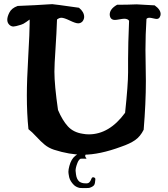

<svg xmlns="http://www.w3.org/2000/svg" viewBox="-20 -743 823 939"><path d="M401.4 29.3Q405.3 33.2 398.4 33.2Q375 32.2 372.1 34.2Q363.3 41 358.4 54.7Q349.6 77.1 349.6 91.8Q349.6 95.7 351.6 109.4Q354.5 132.8 367.2 144.5Q376 151.4 390.6 153.3Q406.2 155.3 413.1 151.4Q420.9 147.5 427.7 129.9Q430.7 122.1 439 124.5Q447.3 127 446.3 134.8Q445.3 154.3 440.4 162.1Q433.6 170.9 417 175.8Q414.1 176.8 392.6 176.8Q371.1 176.8 368.2 175.8Q352.5 171.9 341.8 162.1Q323.2 143.6 318.4 124Q314.5 104.5 314.5 97.7Q314.5 85.9 319.3 68.4Q328.1 35.2 347.7 19.5Q374 -1 386.7 -1Q392.6 -1 400.4 3.9Q403.3 5.9 398.4 13.7Q393.6 21.5 401.4 29.3ZM119.1 -111.3Q111.3 -186.5 111.3 -276.4Q111.3 -349.6 118.2 -468.3Q125 -586.9 125 -628.9V-647.5Q122.1 -645.5 107.9 -635.3Q93.8 -625 83 -622.1Q54.7 -613.3 45.9 -613.3Q34.2 -613.3 25.4 -622.1Q15.6 -631.8 15.6 -646.5Q15.6 -661.1 25.4 -680.7Q36.1 -703.1 66.4 -713.9Q115.2 -715.8 152.8 -717.8Q190.4 -719.7 208.5 -721.2Q226.6 -722.7 235.4 -722.7Q242.2 -722.7 366.2 -705.1Q391.6 -684.6 391.6 -660.2Q391.6 -649.4 383.8 -638.7Q375 -628.9 362.3 -628.9Q349.6 -628.9 321.3 -642.6Q293 -656.2 280.3 -656.2Q269.5 -656.2 258.8 -647.5Q256.8 -585 251.5 -505.4Q246.1 -425.8 246.1 -392.6Q246.1 -327.1 263.7 -205.1Q285.2 -154.3 312 -125Q338.9 -95.7 383.8 -88.9Q399.4 -85.9 414.1 -85.9Q514.6 -85.9 591.8 -191.4Q606.4 -329.1 606.4 -388.7V-455.1Q606.4 -524.4 611.3 -641.6Q604.5 -651.4 587.9 -651.4Q580.1 -651.4 564.5 -648.4Q548.8 -645.5 542 -645.5Q525.4 -645.5 519.5 -658.2Q516.6 -665 516.6 -671.9Q516.6 -699.2 552.7 -719.7Q580.1 -719.7 601.6 -720.2Q623 -720.7 632.8 -721.2Q642.6 -721.7 646.5 -721.7Q653.3 -721.7 658.2 -721.2Q663.1 -720.7 684.1 -719.7Q705.1 -718.8 736.3 -716.8Q765.6 -696.3 765.6 -673.8Q765.6 -666 760.7 -658.2Q755.9 -650.4 746.1 -650.4Q741.2 -650.4 729 -653.3Q716.8 -656.2 710.9 -656.2Q701.2 -656.2 696.3 -650.4Q691.4 -573.2 691.4 -499Q691.4 -472.7 692.4 -423.3Q693.4 -374 693.4 -346.7Q693.4 -238.3 682.6 -108.4Q666 -75.2 640.6 -57.6Q615.2 -40 572.3 -25.4Q466.8 13.7 386.7 13.7Q320.3 13.7 244.1 -10.7Q217.8 -19.5 198.7 -35.2Q179.7 -50.8 158.2 -74.2Q136.7 -97.7 119.1 -111.3Z"/></svg>

Font: LPEducational
Style: Medium
Weight: 500
Designer: Based on Essays1743, by John Stracke, which says:

Based on the typeface in a 1743 English translation of the essays of 
Version: Version 001.204